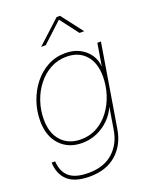

<svg xmlns="http://www.w3.org/2000/svg" viewBox="-171 -830 889 1129"><g transform="rotate(-20 273.0 -266.0)"><path d="M190.9 208.5Q99.6 208.5 54.7 168.5Q9.8 128.4 6.8 54.7H28.8Q32.7 119.6 71 152.8Q109.4 186 191.4 186Q287.1 186 344.5 134.8Q401.9 83.5 415.5 0L438 -136.7H437.5Q419.9 -96.2 386.7 -63.2Q353.5 -30.3 309.8 -11.2Q266.1 7.8 216.3 7.8Q131.3 7.8 79.3 -47.6Q27.3 -103 27.3 -198.2Q27.3 -260.3 47.4 -318.4Q67.4 -376.5 104 -422.9Q140.6 -469.2 190.7 -496.3Q240.7 -523.4 301.3 -523.4Q352.1 -523.4 390.4 -503.7Q428.7 -483.9 451.4 -450.7Q474.1 -417.5 477.1 -376H477.5L500.5 -515.6H522.9L437.5 2Q421.9 96.2 358.4 152.3Q294.9 208.5 190.9 208.5ZM216.8 -14.6Q273.9 -14.6 319.6 -40.5Q365.2 -66.4 397.5 -110.1Q429.7 -153.8 446.8 -208Q463.9 -262.2 463.9 -319.3Q463.9 -404.3 420.4 -452.6Q377 -501 300.8 -501Q246.1 -501 200.2 -476.1Q154.3 -451.2 120.6 -408.2Q86.9 -365.2 68.6 -311.3Q50.3 -257.3 50.3 -199.2Q50.3 -112.8 95.5 -63.7Q140.6 -14.6 216.8 -14.6ZM210.4 -606H181.6L182.1 -606.4L327.1 -739.7H348.6L450.7 -606.4L450.2 -606H421.9L334.5 -720.7Z"/></g></svg>

Font: Inter Display Thin
Style: Italic
Weight: 100
Italic angle: -9.39999°
Designer: Rasmus Andersson
Foundry: rsms
Version: Version 4.000;git-a52131595